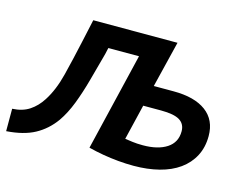

<svg xmlns="http://www.w3.org/2000/svg" viewBox="-100 -648 1016 786"><g transform="rotate(15 408.0 -255.5)"><path d="M519 11Q487 11 454 8Q421 5 389 -0.5Q357 -6 326 -14L425 -428H295L289 -401Q272 -338 256.5 -281.5Q241 -225 222.5 -177Q204 -129 179 -93Q146 -47 99 -21.5Q52 4 -21 9V-86Q22 -88 51.5 -107.5Q81 -127 102 -160Q133 -208 150.5 -278Q168 -348 185 -426L206 -522H563L515 -326Q527 -326 537.5 -326Q548 -326 558.5 -326Q569 -326 579 -326Q589 -326 599 -326Q688 -326 736.5 -290Q785 -254 785 -186Q785 -138 765.5 -101Q746 -64 711 -39Q676 -14 627 -1.5Q578 11 519 11ZM534 -80Q598 -80 635.5 -104.5Q673 -129 673 -176Q673 -207 649 -222Q625 -237 570 -237Q560 -237 550.5 -237Q541 -237 531.5 -237Q522 -237 512.5 -237Q503 -237 494 -237L458 -87Q472 -85 490.5 -82.5Q509 -80 534 -80Z"/></g></svg>

Font: Ubuntu Sans SemiBold
Style: Italic
Weight: 600
Italic angle: -13.5°
Designer: Dalton Maag Ltd
Foundry: Dalton Maag Ltd
Version: Version 1.006